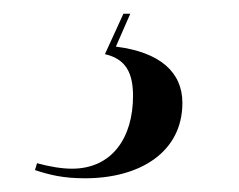

<svg xmlns="http://www.w3.org/2000/svg" viewBox="-20 -23 349 280"><path d="M104 237C184 237 246 199 246 127C246 82 213 53 149 45L170 -3H160L133 56C164 63 174 84 174 117C174 177 144 223 85 223C70 223 52 220 34 215L31 225C52 232 72 237 104 237Z"/></svg>

Font: Noto Serif Display SemiCondensed
Style: Italic
Weight: 400
Width: 4
Italic angle: -12°
Designer: Monotype Design Team
Foundry: Monotype Imaging Inc.
Version: Version 2.009